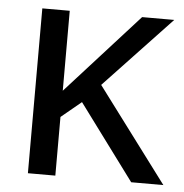

<svg xmlns="http://www.w3.org/2000/svg" viewBox="-44 -570 588 613"><g transform="rotate(5 250.5 -264.0)"><path d="M398.4 0 219.7 -241.2 155.3 -188V0H67.4V-528.3H155.3V-272L387.2 -528.3H490.2L275.9 -301.3L501.5 0Z"/></g></svg>

Font: Arial
Style: Regular
Weight: 400
Designer: Steve Matteson
Foundry: Ascender Corporation
Version: Version 2.00.3